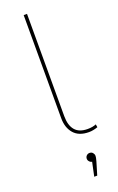

<svg xmlns="http://www.w3.org/2000/svg" viewBox="-186 -787 662 1081"><g transform="rotate(-20 144.5 -246.5)"><path d="M236 3Q176 3 145.5 -32Q115 -67 115 -124V-742H135V-129Q135 -74 159.5 -45Q184 -16 235 -16Q251 -16 264 -18.5Q277 -21 286 -25L289 -7Q278 -3 264 0Q250 3 236 3ZM177 249 197 155 198 166Q188 166 180 158Q172 150 172 140Q172 129 179.5 121.5Q187 114 198 114Q210 114 217 122.5Q224 131 224 140Q224 148 222 156Q220 164 218 172L195 249Z"/></g></svg>

Font: Montserrat Alternates Thin
Style: Regular
Weight: 100
Designer: Julieta Ulanovsky
Foundry: Julieta Ulanovsky
Version: Version 9.000